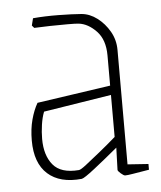

<svg xmlns="http://www.w3.org/2000/svg" viewBox="-41 -487 446 533"><g transform="rotate(-5 182.0 -220.0)"><path d="M166 9Q105 15 71 -15.5Q37 -46 37 -109Q37 -141 44 -167Q51 -193 62 -212L267 -242V-326Q267 -370 244 -394Q221 -418 195 -421Q187 -422 164 -422Q141 -422 115 -421.5Q89 -421 71 -420L65 -427L70 -447Q103 -450 141.5 -449.5Q180 -449 205 -447Q228 -445 248.5 -429.5Q269 -414 282.5 -390.5Q296 -367 296 -339V-20L354 -16V0Q323 5 308.5 7.5Q294 10 287 10Q283 10 275 3Q267 -4 267 -7L269 -69Q233 -39 203 -15.5Q173 8 166 9ZM66 -111Q66 -65 88 -38.5Q110 -12 160 -16Q165 -16 181 -28.5Q197 -41 220 -59.5Q243 -78 267 -99V-216L78 -186Q72 -171 69 -150.5Q66 -130 66 -111Z"/></g></svg>

Font: Grenze Gotisch Thin
Style: Regular
Weight: 100
Designer: Renata Polastri
Foundry: Omnibus-Type
Version: Version 1.001